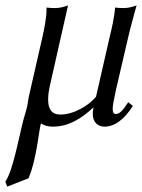

<svg xmlns="http://www.w3.org/2000/svg" viewBox="-33 -459 528 714"><path d="M449 -343C457 -375 475 -439 475 -439C459 -433 444 -429 426 -429C415 -429 400 -430 395 -431C393 -399 382 -350 375 -322L324 -99C296 -66 242 -33 191 -33C158 -33 146 -55 146 -89C146 -106 149 -126 154 -147L220 -439C204 -433 189 -429 171 -429C160 -429 145 -430 140 -431V-424C140 -393 131 -348 125 -322L77 -112C72 -93 70 -70 67 -59C62 -38 55 -20 49 7C21 131 8 183 -13 217L-6 235L73 204C106 127 113 7 120 0C129 7 146 12 163 12C220 12 268 -16 315 -60C313 -51 312 -43 312 -36C312 -4 331 12 356 12C392 12 428 -13 461 -65L444 -79C422 -45 410 -35 398 -35C390 -35 386 -41 386 -54C386 -68 391 -91 398 -124Z"/></svg>

Font: Libertinus Serif
Style: Italic
Weight: 400
Italic angle: -12°
Designer: Philipp H. Poll, Khaled Hosny
Foundry: Caleb Maclennan
Version: Version 7.050;RELEASE